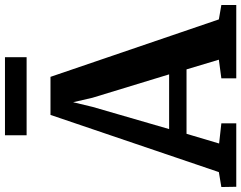

<svg xmlns="http://www.w3.org/2000/svg" viewBox="-136 -851 970 772"><g transform="rotate(-90 349.0 -465.0)"><path d="M273 -747H426L657 -70L715 -60V0H420V-60L495 -70L456 -200H197L158 -69L239 -60V0H-16L-17 -60L43 -70ZM342 -578 324 -656 305 -577 216 -270H436ZM505 -843H191V-930H505Z"/></g></svg>

Font: Koeln Type Serif
Style: Bold
Weight: 700
Designer: Eben Sorkin
Foundry: Eben Sorkin
Version: Version 2.002